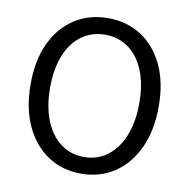

<svg xmlns="http://www.w3.org/2000/svg" viewBox="-84 -828 909 924"><g transform="rotate(10 371.0 -366.0)"><path d="M371 13.4Q279.2 13.4 208.6 -33.4Q138 -80.2 98 -166.2Q58.1 -252.2 58.1 -369.3Q58.1 -487 98 -571.3Q138 -655.6 208.6 -701Q279.2 -746.4 371 -746.4Q463.3 -746.4 533.7 -700.8Q604.1 -655.2 644 -571.1Q684 -487 684 -369.3Q684 -252.2 644 -166.2Q604.1 -80.2 533.7 -33.4Q463.3 13.4 371 13.4ZM371 -68Q437.1 -68 486 -105.3Q535 -142.5 562.1 -210.1Q589.2 -277.8 589.2 -369.3Q589.2 -460.8 562.1 -527.3Q535 -593.7 486 -629.5Q437.1 -665.4 371 -665.4Q305.6 -665.4 256.3 -629.5Q207.1 -593.7 180.2 -527.3Q153.3 -460.8 153.3 -369.3Q153.3 -277.8 180.2 -210.1Q207.1 -142.5 256.3 -105.3Q305.6 -68 371 -68Z"/></g></svg>

Font: Noto Sans KR Thin
Style: Regular
Weight: 100
Designer: Ryoko NISHIZUKA 西塚涼子 (kana, bopomofo & ideographs); Paul D. Hunt (Latin, Greek & Cyrillic); Sandoll Communications 산돌커뮤니
Foundry: Adobe
Version: Version 2.004-H2;hotconv 1.0.118;makeotfexe 2.5.65603